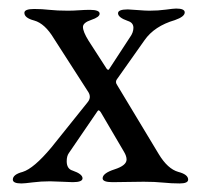

<svg xmlns="http://www.w3.org/2000/svg" viewBox="-20 -425 470 449"><path d="M220 -8Q220 -20 248 -29Q276 -38 276 -52Q276 -60 270 -70L216 -162Q211 -170 208 -165L141 -67Q136 -60 136 -48Q136 -30 150 -26Q173 -18 173 -8Q173 1 150 1Q145 1 125.5 0Q106 -1 97 -1Q76 -1 56.5 1.5Q37 4 30 4Q10 4 10 -5Q10 -17 33 -23Q59 -31 100 -80L185 -186Q194 -197 187 -209L106 -335Q85 -370 60 -377Q37 -383 37 -395Q37 -404 60 -404Q78 -404 95.5 -402Q113 -400 139 -400Q151 -400 165 -401Q179 -402 190 -402Q213 -402 213 -393Q213 -385 193.5 -378.5Q174 -372 174 -362Q174 -351 187 -330L227 -268Q232 -259 235 -263L284 -338Q292 -349 292 -360Q292 -372 279 -376Q256 -384 256 -394Q256 -403 279 -403Q283 -403 301.5 -401.5Q320 -400 329 -400Q350 -400 368 -402.5Q386 -405 392 -405Q412 -405 412 -396Q412 -386 389 -378Q341 -364 318 -331L253 -239Q249 -233 254 -226L351 -65Q372 -30 397 -23Q420 -17 420 -5Q420 4 400 4Q381 4 361.5 2Q342 0 316 0Q304 0 279 0.5Q254 1 243 1Q220 1 220 -8Z"/></svg>

Font: EB Garamond 08
Style: Regular
Weight: 400
Version: Version 0.016 ; ttfautohint (v1.5)